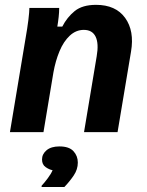

<svg xmlns="http://www.w3.org/2000/svg" viewBox="-20 -532 590 773"><path d="M20 0 83.3 -380Q90 -417.5 94.2 -451.2Q98.3 -485 98.3 -500H218.3Q218.3 -482.5 216.2 -463.8Q214.2 -445 210.8 -425H230.8Q250 -462.5 280.8 -487.5Q311.7 -512.5 366.7 -512.5Q445.8 -512.5 483.8 -460Q521.7 -407.5 507.5 -324.2L453.3 0H318.3L369.2 -305Q378.3 -356.7 365 -384.2Q351.7 -411.7 317.5 -411.7Q285.8 -411.7 260.8 -388.3Q235.8 -365 219.6 -325.8Q203.3 -286.7 195 -240L155 0ZM147.5 220.8V215.8Q159.2 203.3 172.5 185.4Q185.8 167.5 191.7 153.3Q178.3 150.8 163.8 140.8Q149.2 130.8 149.2 110Q149.2 88.3 167.5 72.9Q185.8 57.5 219.2 57.5Q258.3 57.5 275.8 76.7Q293.3 95.8 293.3 122.5Q293.3 150 276.7 174.6Q260 199.2 239.2 220.8Z"/></svg>

Font: Familjen Grotesk GF
Style: Bold Italic
Weight: 700
Designer: Anders Wikstroem, Jonas Baeckman, Matilda Gysing, Kristian Moeller
Foundry: Familjen STHML AB
Version: Version 2.000; Beta; Release 4; Build 6